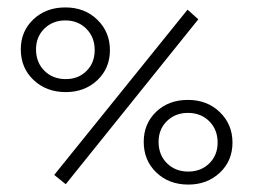

<svg xmlns="http://www.w3.org/2000/svg" viewBox="-20 -491 682 517"><path d="M36 -358Q36 -407 70 -439Q104 -471 156 -471Q208 -471 242 -438Q276 -405 276 -356Q276 -307 242 -275Q208 -243 157 -243Q105 -243 70.5 -275.5Q36 -308 36 -358ZM126 -20 485 -465 514 -439 157 5ZM235 -356Q235 -391 212.5 -413.5Q190 -436 156 -436Q122 -436 99.5 -414Q77 -392 77 -358Q77 -323 99.5 -300.5Q122 -278 157 -278Q191 -278 213 -300Q235 -322 235 -356ZM367 -109Q367 -158 400.5 -190Q434 -222 486 -222Q538 -222 572 -189Q606 -156 606 -107Q606 -58 572 -26Q538 6 487 6Q435 6 401 -26.5Q367 -59 367 -109ZM566 -107Q566 -142 543.5 -164.5Q521 -187 486 -187Q452 -187 429.5 -165Q407 -143 407 -109Q407 -74 429.5 -51.5Q452 -29 487 -29Q521 -29 543.5 -51Q566 -73 566 -107Z"/></svg>

Font: Ysabeau SC Semilight
Style: Regular
Weight: 300
Designer: Christian Thalmann (Catharsis Fonts)
Version: Version 0.003